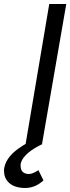

<svg xmlns="http://www.w3.org/2000/svg" viewBox="-77 -720 351 959"><path d="M169 -700 51 -1C44 3 37 7 30 12C-14 40 -48 75 -56 119C-57 124 -57 129 -57 134C-57 177 -27 219 49 219C88 219 119 201 140 181L115 130C100 139 85 149 66 149C65 149 64 149 62 149C35 146 26 130 26 108C26 105 26 103 26 100C34 56 88 22 134 0L133 -1L254 -700Z"/></svg>

Font: Jost
Style: Italic
Weight: 400
Italic angle: -5°
Version: Version 3.710